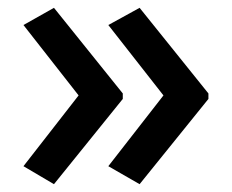

<svg xmlns="http://www.w3.org/2000/svg" viewBox="-20 -528 593 491"><path d="M337 -57 257 -103 398 -284 257 -464 337 -508 513 -289V-275ZM118 -57 40 -103 181 -284 40 -464 118 -508 294 -289V-275Z"/></svg>

Font: Menbere
Style: Regular
Weight: 400
Designer: Aleme Tadesse
Foundry: Sorkin Type Co
Version: Version 1.000